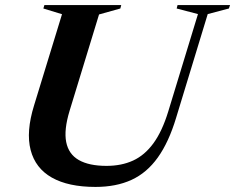

<svg xmlns="http://www.w3.org/2000/svg" viewBox="-20 -725 927 757"><path d="M254.5 -288.5Q231.5 -213 241 -165Q250.5 -117 290.8 -94Q331 -71 400 -71Q459 -71 504.8 -92Q550.5 -113 585 -160.2Q619.5 -207.5 643.5 -286L760.5 -669.5L676.5 -691.5L680 -705H887L882.5 -691.5L799 -669.5L674.5 -261Q645.5 -164.5 602.2 -104Q559 -43.5 498.5 -15.8Q438 12 356.5 12Q249.5 12 184.5 -24.8Q119.5 -61.5 100.8 -133.5Q82 -205.5 114.5 -310L224.5 -669L151 -691.5L155 -705H458L454.5 -691.5L370.5 -668Z"/></svg>

Font: Newsreader 60pt SemiBold
Style: Italic
Weight: 600
Italic angle: -17°
Designer: Hugues Gentile
Foundry: Production Type
Version: Version 1.003